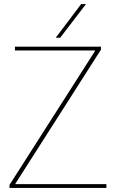

<svg xmlns="http://www.w3.org/2000/svg" viewBox="-20 -931 566 951"><path d="M27 0V-15L451 -679V-681H54V-700H480V-685L56 -21V-19H507V0ZM256 -744 382 -911H406L278 -744Z"/></svg>

Font: Georama ExtraCondensed Thin Thin
Style: Regular
Weight: 250
Version: Version 1.001